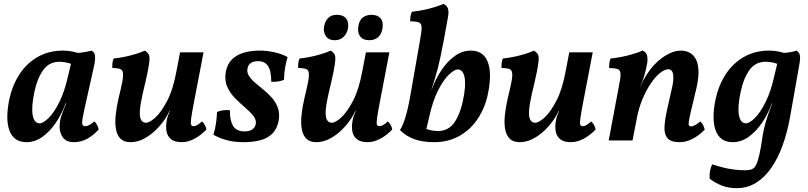

<svg xmlns="http://www.w3.org/2000/svg" viewBox="-20 -730 4202 998"><path d="M456 -467Q465 -462 470 -453Q475 -444 474.5 -425.5Q474 -407 466 -374L418 -159Q406 -105 407 -89.5Q408 -74 423 -74Q433 -74 444 -80Q455 -86 471 -99Q479 -91 485 -79.5Q491 -68 493 -57Q466 -27 434 -9Q402 9 365 9Q335 9 319 -3.5Q303 -16 296 -35.5Q289 -55 290 -77.5Q291 -100 296 -119Q300 -130 305 -145Q310 -160 316.5 -175Q323 -190 328 -202L362 -360L339 -454Q372 -453 402 -456.5Q432 -460 456 -467ZM392 -452 358 -394Q345 -401 325.5 -405Q306 -409 289 -409Q235 -409 204 -365Q173 -321 159 -253Q142 -173 150 -131Q158 -89 186 -89Q204 -89 232 -116Q260 -143 288 -198.5Q316 -254 334 -336L353 -416L394 -409L343 -193H321Q301 -137 269.5 -91Q238 -45 199.5 -18Q161 9 118 9Q84 9 62 -6.5Q40 -22 29 -51.5Q18 -81 18 -122Q18 -163 28 -212Q43 -284 80 -342Q117 -400 175 -433.5Q233 -467 308 -467Q332 -467 354.5 -462.5Q377 -458 392 -452Z M658 9Q625 9 607 -8.5Q589 -26 583 -57Q577 -88 581 -129Q585 -170 596 -218Q610 -275 616 -307.5Q622 -340 618.5 -354.5Q615 -369 602 -372.5Q589 -376 564 -377Q563 -388 564.5 -401.5Q566 -415 571 -426Q594 -428 624.5 -434Q655 -440 684.5 -449Q714 -458 733 -467Q745 -459 751.5 -450Q758 -441 757 -420Q756 -399 747.5 -356.5Q739 -314 721 -240Q709 -187 707 -154.5Q705 -122 713.5 -107Q722 -92 738 -92Q758 -92 788.5 -120Q819 -148 849.5 -207Q880 -266 897 -359L916 -458H1038L990 -208Q978 -146 974 -117.5Q970 -89 973.5 -81.5Q977 -74 987 -74Q1003 -74 1030 -99Q1038 -92 1044.5 -80.5Q1051 -69 1053 -57Q1026 -28 992 -9.5Q958 9 925 9Q888 9 869 -6.5Q850 -22 845.5 -47.5Q841 -73 847 -105Q849 -116 853 -128Q857 -140 863 -153H861Q847 -123 825.5 -94.5Q804 -66 777 -42.5Q750 -19 720 -5Q690 9 658 9Z M1330 -467Q1370 -467 1410 -457.5Q1450 -448 1475 -433Q1458 -380 1456 -315Q1442 -309 1425 -306.5Q1408 -304 1390 -305Q1390 -362 1373 -387Q1356 -412 1322 -412Q1298 -412 1284 -402.5Q1270 -393 1267 -376Q1262 -355 1273.5 -336.5Q1285 -318 1306 -300Q1327 -282 1351 -262.5Q1375 -243 1395 -220Q1415 -197 1425 -167.5Q1435 -138 1428 -100Q1420 -61 1397 -37Q1374 -13 1336.5 -2Q1299 9 1245 9Q1193 9 1153 -3Q1113 -15 1089 -30Q1099 -61 1103 -90.5Q1107 -120 1108 -148Q1139 -161 1175 -157Q1174 -106 1191 -76.5Q1208 -47 1251 -47Q1277 -47 1291 -57Q1305 -67 1309 -83Q1314 -106 1297 -127.5Q1280 -149 1253.5 -171.5Q1227 -194 1201 -220.5Q1175 -247 1160.5 -280.5Q1146 -314 1154 -359Q1162 -397 1185 -420.5Q1208 -444 1245 -455.5Q1282 -467 1330 -467Z M1624 9Q1591 9 1573 -8.5Q1555 -26 1549 -57Q1543 -88 1547 -129Q1551 -170 1562 -218Q1576 -275 1582 -307.5Q1588 -340 1584.5 -354.5Q1581 -369 1568 -372.5Q1555 -376 1530 -377Q1529 -388 1530.5 -401.5Q1532 -415 1537 -426Q1560 -428 1590.5 -434Q1621 -440 1650.5 -449Q1680 -458 1699 -467Q1711 -459 1717.5 -450Q1724 -441 1723 -420Q1722 -399 1713.5 -356.5Q1705 -314 1687 -240Q1675 -187 1673 -154.5Q1671 -122 1679.5 -107Q1688 -92 1704 -92Q1724 -92 1754.5 -120Q1785 -148 1815.5 -207Q1846 -266 1863 -359L1882 -458H2004L1956 -208Q1944 -146 1940 -117.5Q1936 -89 1939.5 -81.5Q1943 -74 1953 -74Q1969 -74 1996 -99Q2004 -92 2010.5 -80.5Q2017 -69 2019 -57Q1992 -28 1958 -9.5Q1924 9 1891 9Q1854 9 1835 -6.5Q1816 -22 1811.5 -47.5Q1807 -73 1813 -105Q1815 -116 1819 -128Q1823 -140 1829 -153H1827Q1813 -123 1791.5 -94.5Q1770 -66 1743 -42.5Q1716 -19 1686 -5Q1656 9 1624 9ZM1899 -521Q1866 -521 1851.5 -541.5Q1837 -562 1843 -595Q1848 -626 1866.5 -639.5Q1885 -653 1911 -653Q1943 -653 1958.5 -634.5Q1974 -616 1968 -581Q1956 -521 1899 -521ZM1720 -521Q1687 -521 1672.5 -544Q1658 -567 1666 -599Q1672 -624 1688 -638.5Q1704 -653 1731 -653Q1765 -653 1780 -632.5Q1795 -612 1788 -579Q1782 -553 1764.5 -537Q1747 -521 1720 -521Z M2286 -710Q2303 -701 2308.5 -685Q2314 -669 2308 -638Q2296 -569 2286.5 -519.5Q2277 -470 2269.5 -434.5Q2262 -399 2255 -372Q2248 -345 2240 -319.5Q2232 -294 2223 -265L2175 -76L2236 9Q2176 9 2132.5 -7Q2089 -23 2059 -54Q2073 -75 2086.5 -118Q2100 -161 2110 -217L2164 -525Q2172 -568 2171.5 -588Q2171 -608 2157.5 -613.5Q2144 -619 2112 -619Q2112 -632 2114 -645.5Q2116 -659 2121 -669Q2162 -673 2206.5 -684Q2251 -695 2286 -710ZM2153 -6 2187 -64Q2200 -57 2219.5 -53Q2239 -49 2256 -49Q2311 -49 2341.5 -93Q2372 -137 2386 -205Q2403 -285 2395 -327Q2387 -369 2359 -369Q2342 -369 2313.5 -342Q2285 -315 2257 -260Q2229 -205 2211 -122L2192 -42L2150 -49L2202 -265H2224Q2245 -322 2276 -367.5Q2307 -413 2345.5 -440Q2384 -467 2427 -467Q2461 -467 2483 -451.5Q2505 -436 2516 -406.5Q2527 -377 2527 -336.5Q2527 -296 2517 -246Q2503 -174 2465.5 -116Q2428 -58 2370 -24.5Q2312 9 2237 9Q2214 9 2191 4.5Q2168 0 2153 -6Z M2681 9Q2648 9 2630 -8.5Q2612 -26 2606 -57Q2600 -88 2604 -129Q2608 -170 2619 -218Q2633 -275 2639 -307.5Q2645 -340 2641.5 -354.5Q2638 -369 2625 -372.5Q2612 -376 2587 -377Q2586 -388 2587.5 -401.5Q2589 -415 2594 -426Q2617 -428 2647.5 -434Q2678 -440 2707.5 -449Q2737 -458 2756 -467Q2768 -459 2774.5 -450Q2781 -441 2780 -420Q2779 -399 2770.5 -356.5Q2762 -314 2744 -240Q2732 -187 2730 -154.5Q2728 -122 2736.5 -107Q2745 -92 2761 -92Q2781 -92 2811.5 -120Q2842 -148 2872.5 -207Q2903 -266 2920 -359L2939 -458H3061L3013 -208Q3001 -146 2997 -117.5Q2993 -89 2996.5 -81.5Q3000 -74 3010 -74Q3026 -74 3053 -99Q3061 -92 3067.5 -80.5Q3074 -69 3076 -57Q3049 -28 3015 -9.5Q2981 9 2948 9Q2911 9 2892 -6.5Q2873 -22 2868.5 -47.5Q2864 -73 2870 -105Q2872 -116 2876 -128Q2880 -140 2886 -153H2884Q2870 -123 2848.5 -94.5Q2827 -66 2800 -42.5Q2773 -19 2743 -5Q2713 9 2681 9Z M3144 0 3197 -282Q3206 -325 3205.5 -345Q3205 -365 3191.5 -370.5Q3178 -376 3146 -376Q3146 -389 3147.5 -402.5Q3149 -416 3154 -426Q3178 -428 3209 -434Q3240 -440 3270 -449Q3300 -458 3320 -467Q3337 -460 3342.5 -444Q3348 -428 3344 -402Q3337 -363 3328.5 -335Q3320 -307 3307 -278L3288 -104L3268 0ZM3520 -467Q3541 -467 3561 -458Q3581 -449 3594.5 -427Q3608 -405 3610.5 -367Q3613 -329 3600 -272L3574 -163Q3564 -121 3561 -102Q3558 -83 3561 -78Q3564 -73 3572 -73Q3581 -73 3594.5 -80.5Q3608 -88 3620 -99Q3629 -91 3635 -79.5Q3641 -68 3643 -56Q3610 -23 3577.5 -7Q3545 9 3513 9Q3467 9 3449.5 -12Q3432 -33 3434 -70.5Q3436 -108 3447 -158L3470 -260Q3480 -301 3480 -325.5Q3480 -350 3473 -360Q3466 -370 3454 -370Q3436 -370 3412.5 -352Q3389 -334 3365 -299.5Q3341 -265 3320 -216Q3299 -167 3288 -104L3283 -226L3323 -311Q3337 -338 3358 -366Q3379 -394 3405.5 -416.5Q3432 -439 3461.5 -453Q3491 -467 3520 -467Z M3809 248Q3767 248 3733 235Q3699 222 3669 199Q3667 179 3670.5 159.5Q3674 140 3682 124Q3709 133 3738 140.5Q3767 148 3797 151.5Q3827 155 3853 155Q3873 155 3887 150Q3901 145 3910 127.5Q3919 110 3927.5 72.5Q3936 35 3945 -30Q3950 -59 3960.5 -96Q3971 -133 3987 -174L3997 -201L4032 -388L4001 -453Q4044 -453 4073 -456.5Q4102 -460 4120 -467Q4133 -459 4137 -445.5Q4141 -432 4136 -401L4086 -118Q4072 -41 4048 25.5Q4024 92 3989.5 142Q3955 192 3910 220Q3865 248 3809 248ZM4063 -452 4029 -394Q4016 -401 3996.5 -405Q3977 -409 3960 -409Q3906 -409 3875 -365Q3844 -321 3830 -253Q3813 -173 3821 -131Q3829 -89 3857 -89Q3875 -89 3903 -116Q3931 -143 3959 -198.5Q3987 -254 4005 -336L4024 -416L4065 -409L4014 -193H3992Q3972 -137 3940.5 -91Q3909 -45 3870.5 -18Q3832 9 3789 9Q3755 9 3733 -6.5Q3711 -22 3700 -51.5Q3689 -81 3689 -122Q3689 -163 3699 -212Q3714 -284 3751 -342Q3788 -400 3846 -433.5Q3904 -467 3979 -467Q4003 -467 4025.5 -462.5Q4048 -458 4063 -452Z"/></svg>

Font: Vollkorn SemiBold
Style: Italic
Weight: 600
Italic angle: -11°
Designer: Friedrich Althausen
Foundry: Friedrich Althausen
Version: Version 5.000